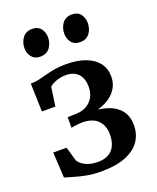

<svg xmlns="http://www.w3.org/2000/svg" viewBox="-147 -873 791 970"><g transform="rotate(-20 249.0 -388.0)"><path d="M227 10Q185 10 149.8 3.2Q114.5 -3.5 86.8 -12.2Q59 -21 39.5 -26L32 -163H103.5L126 -85.5Q138 -66.5 164.5 -53.8Q191 -41 228.5 -41Q265 -41 288 -55Q311 -69 321.8 -93.8Q332.5 -118.5 332.5 -151Q332.5 -199.5 304.2 -227.8Q276 -256 219 -256Q213 -256 200.8 -254.8Q188.5 -253.5 177.2 -252Q166 -250.5 161.5 -249V-306L211.5 -307.5Q240 -308.5 263 -321.2Q286 -334 300 -357.5Q314 -381 314 -414.5Q314 -445.5 303 -466.8Q292 -488 272 -498.5Q252 -509 226 -509Q195.5 -509 171.5 -499.5Q147.5 -490 136 -479L121.5 -377.5H49L44.5 -529Q69 -529 90 -534Q111 -539 133 -545Q155 -551 181.5 -555.8Q208 -560.5 243 -560.5Q307 -560.5 350.5 -543.5Q394 -526.5 416.5 -495.8Q439 -465 439 -424Q439 -385.5 418.8 -355.8Q398.5 -326 361.8 -307Q325 -288 275 -281L277 -292.5Q333 -292 374.8 -277Q416.5 -262 439.5 -231.5Q462.5 -201 462.5 -153.5Q462.5 -106.5 437.8 -69.5Q413 -32.5 361 -11.2Q309 10 227 10ZM136.5 -640.5Q107 -640.5 91.2 -660.5Q75.5 -680.5 75.5 -708Q75.5 -739 93.2 -762.8Q111 -786.5 144.5 -786.5H145.5Q175.5 -786.5 191 -766.5Q206.5 -746.5 206.5 -719Q206.5 -688 189 -664.2Q171.5 -640.5 137.5 -640.5ZM350.5 -640.5Q320.5 -640.5 305 -660.5Q289.5 -680.5 289.5 -708Q289.5 -739 307 -762.8Q324.5 -786.5 358 -786.5H359Q389 -786.5 404.5 -766.5Q420 -746.5 420 -719Q420 -688 402.8 -664.2Q385.5 -640.5 351.5 -640.5Z"/></g></svg>

Font: Merriweather 36pt SemiBold
Style: Regular
Weight: 600
Version: Version 2.100